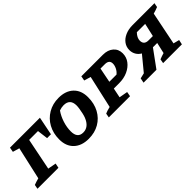

<svg xmlns="http://www.w3.org/2000/svg" viewBox="105 -1326 2118 2118"><g transform="rotate(-45 1164.0 -267.0)"><path d="M557 -535 514 -320H454L438 -446H300L225 -73L322 -55L311 0H-16L-7 -50Q12 -57 30 -63Q48 -69 72 -75L158 -457L80 -480L90 -535Z M774 11Q665 11 601.5 -49Q538 -109 538 -215Q538 -311 579 -385.5Q620 -460 692.5 -502.5Q765 -545 857 -545Q966 -545 1029.5 -485.5Q1093 -426 1093 -320Q1093 -221 1052.5 -146.5Q1012 -72 940.5 -30.5Q869 11 774 11ZM780 -81Q867 -81 908 -184Q916 -204 923 -235Q930 -266 934.5 -296Q939 -326 939 -344Q939 -448 839 -448Q806 -448 770 -435Q733 -382 712 -316Q691 -250 691 -188Q691 -81 780 -81Z M1097 0 1106 -50Q1121 -57 1140 -63Q1159 -69 1185 -75L1271 -457L1193 -480L1203 -535H1539Q1615 -535 1660.5 -495.5Q1706 -456 1706 -391Q1706 -332 1671.5 -286Q1637 -240 1578 -213Q1519 -186 1444 -186H1361L1338 -73L1438 -55L1428 0ZM1481 -446H1413L1379 -274H1491Q1518 -296 1533.5 -327.5Q1549 -359 1549 -388Q1549 -446 1481 -446Z M1639 0 1650 -56 1714 -71 1854 -241Q1820 -260 1801 -292.5Q1782 -325 1782 -365Q1782 -414 1809.5 -452Q1837 -490 1887 -512.5Q1937 -535 2003 -535H2344L2334 -485Q2316 -478 2298.5 -471.5Q2281 -465 2257 -459L2179 -73L2249 -55L2237 0H1944L1953 -50Q1972 -57 1989.5 -63.5Q2007 -70 2026 -75L2055 -203H1988L1840 0ZM2008 -291H2075L2110 -446H1980Q1937 -401 1937 -357Q1937 -291 2008 -291Z"/></g></svg>

Font: Piazzolla SC
Style: Bold Italic
Weight: 700
Italic angle: -11.3°
Designer: Juan Pablo del Peral
Foundry: Huerta Tipografica
Version: Version 1.330